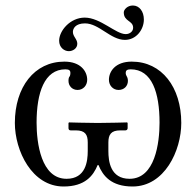

<svg xmlns="http://www.w3.org/2000/svg" viewBox="-20 -666 713 698"><path d="M299 -148V-117C299 -80 292 -16 222 -16C129 -16 113 -147 113 -220C113 -328 141 -414 218 -414C232 -414 236 -409 236 -401C236 -396 235 -391 233 -388C230 -385 229 -379 229 -372C229 -353 243 -339 262 -339C282 -339 297 -355 297 -376C297 -406 274 -442 214 -442C105 -442 34 -349 34 -219C34 -118 96 12 211 12C289 12 319 -27 335 -66H338C354 -27 384 12 462 12C578 12 639 -118 639 -219C639 -349 568 -442 459 -442C399 -442 376 -406 376 -376C376 -355 391 -339 411 -339C431 -339 445 -353 445 -372C445 -379 443 -385 441 -388C439 -391 437 -396 437 -401C437 -409 441 -414 455 -414C533 -414 560 -328 560 -220C560 -147 544 -16 451 -16C381 -16 374 -80 374 -117V-148C374 -177 384 -192 417 -192H436C440 -192 444 -195 444 -200V-219L442 -221C442 -221 374 -219 335 -219C299 -219 231 -221 231 -221L229 -219V-200C229 -195 232 -192 237 -192H256C290 -192 299 -176 299 -148ZM288 -602C235 -602 195 -554 195 -518C195 -493 214 -480 230 -480C245 -480 261 -490 261 -507C261 -524 245 -533 245 -550C245 -562 254 -581 289 -581C340 -581 382 -521 434 -521C476 -521 503 -559 503 -595C503 -624 487 -646 463 -646C443 -646 430 -631 430 -621C430 -587 464 -592 464 -565C464 -552 452 -542 437 -542C401 -542 345 -602 288 -602Z"/></svg>

Font: Libertinus Serif Display
Style: Regular
Weight: 400
Designer: Philipp H. Poll, Khaled Hosny
Foundry: Caleb Maclennan
Version: Version 7.050;RELEASE